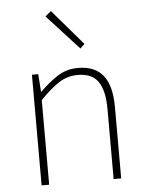

<svg xmlns="http://www.w3.org/2000/svg" viewBox="-56 -865 693 911"><g transform="rotate(-5 290.0 -410.0)"><path d="M105 0V-527H135L141 -443H143Q184 -484 227 -512Q270 -540 325 -540Q406 -540 445 -490.5Q484 -441 484 -339V0H448V-334Q448 -421 418.5 -464Q389 -507 321 -507Q272 -507 231.5 -481Q191 -455 141 -403V0ZM345 -631 193 -797 221 -820 366 -651Z"/></g></svg>

Font: Source Han Sans SC ExtraLight
Style: Regular
Weight: 250
Designer: Ryoko NISHIZUKA 西塚涼子 (kana, bopomofo & ideographs); Paul D. Hunt (Latin, Greek & Cyrillic); Sandoll Communications 산돌커뮤니
Foundry: Adobe
Version: Version 2.004;hotconv 1.0.118;makeotfexe 2.5.65603